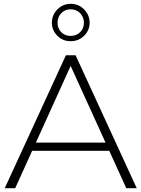

<svg xmlns="http://www.w3.org/2000/svg" viewBox="-20 -991 745 1011"><path d="M5 0 327 -700H378L700 0H645L341 -668H363L60 0ZM123 -197 140 -240H559L576 -197ZM352 -774Q323 -774 301 -787.5Q279 -801 266 -823Q253 -845 253 -871Q253 -898 266 -920.5Q279 -943 301.5 -957Q324 -971 352 -971Q381 -971 403.5 -957Q426 -943 439 -920.5Q452 -898 452 -871Q452 -845 439 -823Q426 -801 403.5 -787.5Q381 -774 352 -774ZM352 -802Q383 -802 402.5 -822Q422 -842 422 -871Q422 -900 402.5 -921Q383 -942 352 -942Q322 -942 302.5 -921.5Q283 -901 283 -871Q283 -842 302 -822Q321 -802 352 -802Z"/></svg>

Font: MOST Montserrat Light
Style: Regular
Weight: 300
Designer: Julieta Ulanovsky
Foundry: Julieta Ulanovsky
Version: Version 8.000;March 11, 2024;FontCreator 15.0.0.2926 64-bit